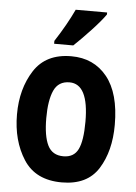

<svg xmlns="http://www.w3.org/2000/svg" viewBox="-54 -808 609 859"><g transform="rotate(5 250.0 -378.5)"><path d="M254 -606Q288 -638 330 -683Q372 -728 392 -757V-766H251Q235 -732 214.5 -695.5Q194 -659 168 -619V-606ZM470 -268Q470 -410 410.5 -483.5Q351 -557 250 -557Q136 -557 83 -474.5Q30 -392 30 -277Q30 -159 84 -75Q138 9 256 9Q370 9 420 -70.5Q470 -150 470 -268ZM162 -272Q162 -352 182 -396Q202 -440 252 -440Q338 -440 338 -271Q338 -185 319 -146.5Q300 -108 253 -108Q203 -108 182.5 -149.5Q162 -191 162 -272Z"/></g></svg>

Font: Noto Sans Mono UI Condensed
Style: Bold
Weight: 700
Width: 3
Designer: Monotype Design team
Foundry: Monotype Imaging Inc.
Version: 1.000